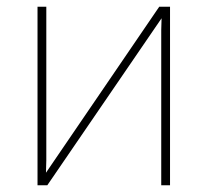

<svg xmlns="http://www.w3.org/2000/svg" viewBox="-20 -548 614 568"><path d="M117 -114Q117 -89 117 -74.5Q117 -60 116 -37L451 -528H483V0H457V-426Q457 -447 457 -459.5Q457 -472 458 -494L120 0H91V-528H117Z"/></svg>

Font: Noto Sans Thin
Style: Regular
Weight: 100
Designer: Monotype Design Team
Foundry: Monotype Imaging Inc.
Version: Version 2.007